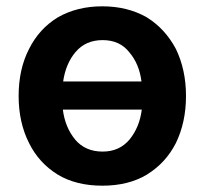

<svg xmlns="http://www.w3.org/2000/svg" viewBox="-20 -575 648 608"><path d="M163 -22Q103 -59 72 -122Q39 -187 39 -271Q39 -356 72 -420Q104 -484 163 -520Q224 -555 304 -555Q384 -555 445 -520Q503 -484 537 -420Q569 -354 569 -271Q569 -188 537 -122Q505 -59 445 -22Q387 13 304 13Q221 13 163 -22ZM390 -133Q422 -172 429 -228H179Q186 -172 218 -133Q250 -95 305 -95Q358 -95 390 -133ZM428 -317Q421 -373 389 -410Q359 -448 305 -448Q251 -448 219 -410Q188 -373 180 -317Z"/></svg>

Font: Sinter Bold
Style: Regular
Weight: 700
Foundry: Adobe & rsms
Version: Version 1.000